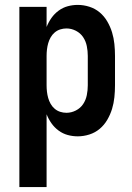

<svg xmlns="http://www.w3.org/2000/svg" viewBox="-20 -548 540 783"><path d="M59 215V-520H170V-438Q178 -458 190 -475Q202 -492 219 -504.5Q236 -517 256 -522.5Q276 -528 297 -528Q321 -528 344.5 -520.5Q368 -513 386.5 -497.5Q405 -482 417.5 -460.5Q430 -439 437 -416Q444 -393 446.5 -368.5Q449 -344 449 -320V-200Q449 -176 446.5 -151.5Q444 -127 437 -104Q430 -81 417.5 -59.5Q405 -38 386.5 -22.5Q368 -7 344.5 0.5Q321 8 297 8Q276 8 256 2.5Q236 -3 219 -15.5Q202 -28 190 -45Q178 -62 170 -82V215ZM251 -88Q271 -88 289.5 -97.5Q308 -107 319 -123.5Q330 -140 334 -160Q338 -180 338 -200V-320Q338 -340 334 -360Q330 -380 319 -396.5Q308 -413 289.5 -422.5Q271 -432 251 -432Q238 -432 225.5 -428Q213 -424 203 -415.5Q193 -407 186.5 -395.5Q180 -384 176.5 -371.5Q173 -359 171.5 -346Q170 -333 170 -320V-200Q170 -187 171.5 -174Q173 -161 176.5 -148.5Q180 -136 186.5 -124.5Q193 -113 203 -104.5Q213 -96 225.5 -92Q238 -88 251 -88Z"/></svg>

Font: Iosevka SS18
Style: Bold
Weight: 700
Monospace: yes
Designer: Belleve Invis
Foundry: Belleve Invis
Version: Version 25.1.1; ttfautohint (v1.8.4)